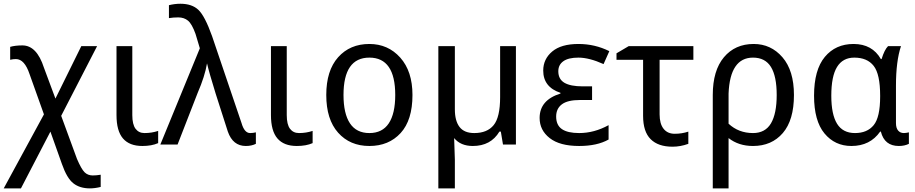

<svg xmlns="http://www.w3.org/2000/svg" viewBox="-28 -786 4978 1044"><path d="M273.4 -250 414.1 -535.2H500L304.7 -156.2L390.6 78.1Q414.1 132.8 431.6 150.4Q449.2 168 476.6 168Q496.1 168 519.5 164.1V230.5Q488.3 238.3 460.9 238.3Q406.2 238.3 371.1 210.9Q335.9 183.6 308.6 105.5L246.1 -70.3L85.9 238.3H-7.8L210.9 -164.1L132.8 -382.8Q105.5 -464.8 58.6 -464.8Q43 -464.8 27.3 -460.9V-531.2Q54.7 -539.1 93.8 -539.1Q171.9 -539.1 210.9 -418Z M691.4 -535.2V-160.2Q691.4 -109.4 709 -85.9Q726.6 -62.5 757.8 -62.5Q796.9 -62.5 832 -74.2V-7.8Q796.9 7.8 746.1 7.8Q675.8 7.8 640.6 -33.2Q605.5 -74.2 605.5 -160.2V-535.2Z M843.8 0 1058.6 -523.4 1035.2 -601.6Q1015.6 -656.2 994.1 -673.8Q972.7 -691.4 941.4 -691.4Q914.1 -691.4 890.6 -687.5V-757.8Q921.9 -765.6 953.1 -765.6Q1015.6 -765.6 1050.8 -732.4Q1085.9 -699.2 1125 -589.8L1285.2 -117.2Q1300.8 -62.5 1332 -62.5Q1347.7 -62.5 1363.3 -66.4V-3.9Q1339.8 7.8 1308.6 7.8Q1238.3 7.8 1210.9 -70.3L1144.5 -277.3Q1109.4 -390.6 1097.7 -441.4Q1085.9 -371.1 1046.9 -281.2L937.5 0Z M1531.2 -535.2V-160.2Q1531.2 -109.4 1548.8 -85.9Q1566.4 -62.5 1597.7 -62.5Q1636.7 -62.5 1671.9 -74.2V-7.8Q1636.7 7.8 1585.9 7.8Q1515.6 7.8 1480.5 -33.2Q1445.3 -74.2 1445.3 -160.2V-535.2Z M1746.1 -269.5Q1746.1 -402.3 1810.5 -474.6Q1875 -546.9 1980.5 -546.9Q2082 -546.9 2148.4 -472.7Q2214.8 -398.4 2214.8 -269.5Q2214.8 -132.8 2150.4 -62.5Q2085.9 7.8 1980.5 7.8Q1875 7.8 1810.5 -64.5Q1746.1 -136.7 1746.1 -269.5ZM2121.1 -269.5Q2121.1 -371.1 2085.9 -421.9Q2050.8 -472.7 1980.5 -472.7Q1910.2 -472.7 1875 -421.9Q1839.8 -371.1 1839.8 -269.5Q1839.8 -168 1875 -115.2Q1910.2 -62.5 1980.5 -62.5Q2050.8 -62.5 2085.9 -115.2Q2121.1 -168 2121.1 -269.5Z M2445.3 -191.4Q2445.3 -128.9 2470.7 -95.7Q2496.1 -62.5 2550.8 -62.5Q2621.1 -62.5 2656.2 -105.5Q2691.4 -148.4 2691.4 -257.8V-535.2H2777.3V0H2707L2695.3 -70.3H2687.5Q2640.6 7.8 2543 7.8Q2476.6 7.8 2441.4 -35.2L2445.3 82V238.3H2355.5V-535.2H2445.3Z M3191.4 -316.4V-242.2H3125Q3058.6 -242.2 3027.3 -218.8Q2996.1 -195.3 2996.1 -152.3Q2996.1 -105.5 3027.3 -84Q3058.6 -62.5 3121.1 -62.5Q3203.1 -62.5 3281.2 -105.5V-27.3Q3218.8 7.8 3121.1 7.8Q3015.6 7.8 2960.9 -35.2Q2906.2 -78.1 2906.2 -144.5Q2906.2 -242.2 3019.5 -277.3V-281.2Q2925.8 -312.5 2925.8 -402.3Q2925.8 -464.8 2974.6 -505.9Q3023.4 -546.9 3117.2 -546.9Q3207 -546.9 3285.2 -507.8L3253.9 -437.5Q3175.8 -472.7 3117.2 -472.7Q3062.5 -472.7 3035.2 -453.1Q3007.8 -433.6 3007.8 -398.4Q3007.8 -355.5 3041 -335.9Q3074.2 -316.4 3140.6 -316.4Z M3742.2 -535.2V-460.9H3558.6V-164.1Q3558.6 -113.3 3580.1 -85.9Q3601.6 -58.6 3640.6 -58.6Q3679.7 -58.6 3714.8 -70.3V-3.9Q3671.9 11.7 3628.9 11.7Q3550.8 11.7 3509.8 -29.3Q3468.8 -70.3 3468.8 -156.2V-460.9H3324.2V-496.1L3390.6 -535.2Z M3933.6 -35.2V97.7V238.3H3847.7V-269.5Q3847.7 -402.3 3908.2 -474.6Q3968.8 -546.9 4070.3 -546.9Q4164.1 -546.9 4226.6 -474.6Q4289.1 -402.3 4289.1 -269.5Q4289.1 -132.8 4228.5 -62.5Q4168 7.8 4066.4 7.8Q3988.3 7.8 3933.6 -35.2ZM3933.6 -113.3Q3988.3 -62.5 4066.4 -62.5Q4132.8 -62.5 4164.1 -115.2Q4195.3 -168 4195.3 -269.5Q4195.3 -371.1 4164.1 -421.9Q4132.8 -472.7 4066.4 -472.7Q4003.9 -472.7 3970.7 -423.8Q3937.5 -375 3933.6 -277.3Z M4761.7 -464.8H4765.6Q4781.2 -515.6 4800.8 -535.2H4871.1Q4843.8 -453.1 4843.8 -320.3V-117.2Q4843.8 -89.8 4855.5 -76.2Q4867.2 -62.5 4886.7 -62.5Q4898.4 -62.5 4914.1 -66.4V-3.9Q4890.6 7.8 4859.4 7.8Q4781.2 7.8 4761.7 -70.3H4757.8Q4703.1 7.8 4601.6 7.8Q4511.7 7.8 4455.1 -60.5Q4398.4 -128.9 4398.4 -265.6Q4398.4 -406.2 4457 -476.6Q4515.6 -546.9 4613.3 -546.9Q4714.8 -546.9 4761.7 -464.8ZM4757.8 -261.7V-265.6Q4757.8 -382.8 4722.7 -427.7Q4687.5 -472.7 4617.2 -472.7Q4554.7 -472.7 4523.4 -421.9Q4492.2 -371.1 4492.2 -265.6Q4492.2 -164.1 4523.4 -113.3Q4554.7 -62.5 4621.1 -62.5Q4687.5 -62.5 4722.7 -105.5Q4757.8 -148.4 4757.8 -261.7Z"/></svg>

Font: Droid Sans Fallback
Style: Regular
Weight: 400
Designer: Steve Matteson
Foundry: Ascender Corporation
Version: 3.00 (Khmer version)